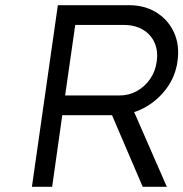

<svg xmlns="http://www.w3.org/2000/svg" viewBox="-20 -720 707 740"><path d="M103 0 203 -700H477Q538 -700 583.5 -671.5Q629 -643 651 -594Q673 -545 664 -483Q656 -425 621 -378Q586 -331 534 -303.5Q482 -276 422 -276H220L181 0ZM530 0 398 -308 477 -334 623 0ZM231 -352H440Q477 -352 507.5 -369Q538 -386 558.5 -415.5Q579 -445 584 -483Q590 -524 575.5 -556Q561 -588 530 -606Q499 -624 456 -624H270Z"/></svg>

Font: Lexend Light
Style: Italic
Weight: 300
Italic angle: -8.13011°
Designer: Bonnie Shaver-Troup, Thomas Jockin
Foundry: Lexend
Version: Version 1.007